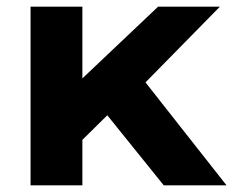

<svg xmlns="http://www.w3.org/2000/svg" viewBox="-20 -558 702 578"><path d="M303 -211 228 -137V0H72V-538H228V-322L456 -538H642L418 -310L662 0H473Z"/></svg>

Font: Idrija
Style: Bold
Weight: 700
Designer: Julieta Ulanovsky
Foundry: Julieta Ulanovsky
Version: Version 7.200